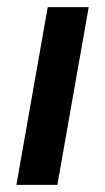

<svg xmlns="http://www.w3.org/2000/svg" viewBox="-20 -519 295 539"><path d="M114 -499H229L141 0H26Z"/></svg>

Font: Bai Jamjuree SemiBold
Style: Italic
Weight: 600
Italic angle: -10°
Version: Version 1.000; ttfautohint (v1.6)